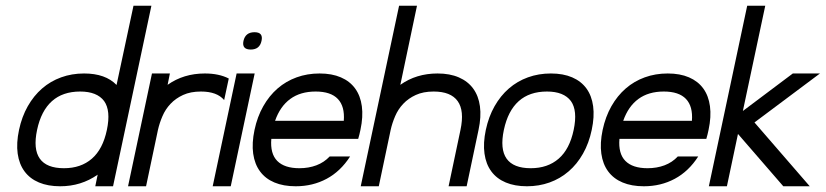

<svg xmlns="http://www.w3.org/2000/svg" viewBox="-20 -650 2881 670"><path d="M508.3 -629.9 374.5 0H312.5L320.8 -40.5Q263.2 0 189.9 0Q147.5 0 116 -13.2Q84.5 -26.4 65.7 -51.8Q46.9 -77.1 41.7 -113.8Q36.6 -150.4 46.4 -196.8Q56.2 -242.7 76.9 -279.3Q97.7 -315.9 127 -341.3Q156.2 -366.7 193.4 -380.1Q230.5 -393.6 273.4 -393.6Q348.1 -393.6 386.7 -353.5L445.8 -629.9ZM343.3 -297.4Q318.4 -330.6 259.8 -330.6Q198.7 -330.6 161.1 -296.9Q123.5 -263.2 109.4 -196.8Q95.2 -129.9 118.9 -96.4Q142.6 -63 203.1 -63Q262.2 -63 300.5 -96.2Q338.9 -129.4 353 -196.8Q367.2 -264.2 343.3 -297.4Z M572.8 -393.6 564.9 -354Q620.6 -393.6 694.8 -393.6Q744.1 -393.6 778.3 -376L762.2 -300.8Q737.3 -330.6 681.2 -330.6Q645 -330.6 618.9 -318.6Q592.8 -306.6 575 -287.6Q557.1 -268.6 546.9 -244.6Q536.6 -220.7 531.2 -196.8L489.7 0H426.8L510.3 -393.6Z M855 -477.1Q823.2 -477.1 829.6 -507.3Q836.4 -537.6 868.2 -537.6Q899.4 -537.6 892.6 -507.3Q886.2 -477.1 855 -477.1ZM868.7 -393.6 785.2 0H722.2L805.7 -393.6Z M1095.2 -393.6Q1138.2 -393.6 1169.4 -380.1Q1200.7 -366.7 1219.2 -341.3Q1237.8 -315.9 1242.7 -279.3Q1247.6 -242.7 1237.8 -196.8Q1234.4 -180.2 1230 -165.5H926.8Q922.4 -113.8 947.5 -88.4Q972.7 -63 1024.9 -63Q1057.1 -63 1084.2 -73.2Q1111.3 -83.5 1130.4 -104H1201.7Q1168.5 -52.2 1119.9 -26.1Q1071.3 0 1011.7 0Q969.2 0 937.7 -13.2Q906.2 -26.4 887.5 -51.8Q868.7 -77.1 863.5 -113.8Q858.4 -150.4 868.2 -196.8Q877.9 -242.7 898.7 -279.3Q919.4 -315.9 948.7 -341.3Q978 -366.7 1015.1 -380.1Q1052.2 -393.6 1095.2 -393.6ZM939.9 -228.5H1179.7Q1183.6 -278.8 1158.9 -304.7Q1134.3 -330.6 1081.5 -330.6Q1028.3 -330.6 992.9 -304.7Q957.5 -278.8 939.9 -228.5Z M1435.1 -629.9 1377 -354Q1432.6 -393.6 1506.8 -393.6Q1549.8 -393.6 1581.3 -379.9Q1612.8 -366.2 1631.3 -340.8Q1649.9 -315.4 1654.8 -279.1Q1659.7 -242.7 1649.9 -196.8L1608.4 0H1545.4L1586.9 -196.8Q1601.1 -263.7 1577.1 -297.1Q1553.2 -330.6 1493.2 -330.6Q1457 -330.6 1430.9 -318.6Q1404.8 -306.6 1387 -287.6Q1369.1 -268.6 1358.9 -244.6Q1348.6 -220.7 1343.3 -196.8L1301.8 0H1238.8L1372.6 -629.9Z M1902.3 -393.6Q1945.3 -393.6 1976.6 -380.1Q2007.8 -366.7 2026.4 -341.3Q2044.9 -315.9 2049.8 -279.3Q2054.7 -242.7 2044.9 -196.8Q2035.2 -150.4 2014.4 -113.8Q1993.7 -77.1 1964.1 -51.8Q1934.6 -26.4 1897.7 -13.2Q1860.8 0 1818.8 0Q1776.4 0 1744.9 -13.2Q1713.4 -26.4 1694.6 -51.8Q1675.8 -77.1 1670.7 -113.8Q1665.5 -150.4 1675.3 -196.8Q1685.1 -242.7 1705.8 -279.3Q1726.6 -315.9 1755.9 -341.3Q1785.2 -366.7 1822.3 -380.1Q1859.4 -393.6 1902.3 -393.6ZM1972.2 -297.4Q1947.3 -330.6 1888.7 -330.6Q1827.6 -330.6 1790 -296.9Q1752.4 -263.2 1738.3 -196.8Q1724.1 -129.9 1747.8 -96.4Q1771.5 -63 1832 -63Q1891.1 -63 1929.4 -96.2Q1967.8 -129.4 1981.9 -196.8Q1996.1 -264.2 1972.2 -297.4Z M2310.1 -393.6Q2353 -393.6 2384.3 -380.1Q2415.5 -366.7 2434.1 -341.3Q2452.6 -315.9 2457.5 -279.3Q2462.4 -242.7 2452.6 -196.8Q2449.2 -180.2 2444.8 -165.5H2141.6Q2137.2 -113.8 2162.4 -88.4Q2187.5 -63 2239.7 -63Q2272 -63 2299.1 -73.2Q2326.2 -83.5 2345.2 -104H2416.5Q2383.3 -52.2 2334.7 -26.1Q2286.1 0 2226.6 0Q2184.1 0 2152.6 -13.2Q2121.1 -26.4 2102.3 -51.8Q2083.5 -77.1 2078.4 -113.8Q2073.2 -150.4 2083 -196.8Q2092.8 -242.7 2113.5 -279.3Q2134.3 -315.9 2163.6 -341.3Q2192.9 -366.7 2230 -380.1Q2267.1 -393.6 2310.1 -393.6ZM2154.8 -228.5H2394.5Q2398.4 -278.8 2373.8 -304.7Q2349.1 -330.6 2296.4 -330.6Q2243.2 -330.6 2207.8 -304.7Q2172.4 -278.8 2154.8 -228.5Z M2841.3 -393.6 2612.8 -222.7 2805.7 0H2713.4L2555.2 -182.6L2516.6 0H2453.6L2587.4 -629.9H2650.4L2572.3 -262.7L2746.6 -393.6Z"/></svg>

Font: Fibel Nord
Style: Italic
Weight: 400
Designer: Peter Wiegel
Foundry: Peter Wioegel
Version: Version 000.000